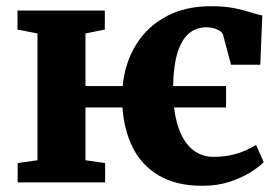

<svg xmlns="http://www.w3.org/2000/svg" viewBox="-20 -589 898 620"><path d="M634 11Q549.5 11 493.8 -21.8Q438 -54.5 409.2 -111.5Q380.5 -168.5 375.5 -242H256V-71.5L319.5 -62.5V0H37V-62.5L101 -71.5V-481L36.5 -493.5V-555H318.5V-493.5L256 -481V-311H376Q384 -389 420.8 -447Q457.5 -505 518.8 -537Q580 -569 660 -569Q704.5 -569 735.8 -562.8Q767 -556.5 789.2 -549.2Q811.5 -542 827 -539L820.5 -380H726L700.5 -475.5Q698 -484.5 689 -490Q680 -495.5 668.5 -498.2Q657 -501 647 -501Q616 -501 592.2 -482.8Q568.5 -464.5 554.5 -422.8Q540.5 -381 539 -311H710V-242H542Q548.5 -189 565.8 -153.5Q583 -118 609.5 -100.2Q636 -82.5 669 -82.5Q700 -82.5 725.2 -88Q750.5 -93.5 771 -102.5Q791.5 -111.5 807 -121L831.5 -65.5Q818.5 -51.5 790.2 -33.5Q762 -15.5 722 -2.2Q682 11 634 11Z"/></svg>

Font: Merriweather 20pt ExtraBold
Style: Regular
Weight: 800
Version: Version 2.100